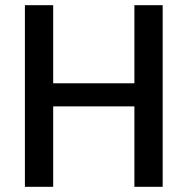

<svg xmlns="http://www.w3.org/2000/svg" viewBox="-20 -720 723 740"><path d="M76 -700H185V-399H498V-700H607V0H498V-310H185V0H76Z"/></svg>

Font: Sarabun Medium
Style: Regular
Weight: 500
Designer: Suppakit Chalermlarp | Katatrad Co.,Ltd.
Foundry: Cadson Demak Co.,Ltd.
Version: Version 1.000; ttfautohint (v1.6)